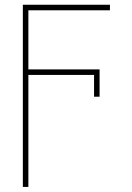

<svg xmlns="http://www.w3.org/2000/svg" viewBox="-20 -565 543 789"><path d="M96.6 203.1H73.9V-545.5H431.8V-522.7H96.6V-279.8H389.2V-167.6H366.5V-257.1H96.6Z"/></svg>

Font: Linik Sans Thin
Style: Regular
Weight: 100
Designer: Fonts by Rasmus Andersson / Changes by Cristiano Sobral with parts from Marc Monis
Foundry: rsms
Version: Version 3.020; ttfautohint (v1.6)